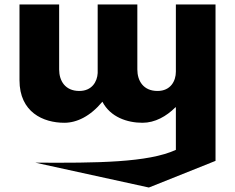

<svg xmlns="http://www.w3.org/2000/svg" viewBox="-20 -548 1049 857"><path d="M765 120.9C641.4 177.9 412.3 179.8 137.5 178L644.5 289L942 170V-528H765V-228C765 -187 742 -142 683 -142C620 -142 593 -187 593 -238V-528H416V-222C414 -183 390 -142 334 -142C271 -142 244 -187 244 -238V-528H67V-190C67 -47 173 0 267 0C323 0 383 -29 437 -94C473 -25 548 0 616 0C672 0 723 -29 763 -69H765Z"/></svg>

Font: Sztylet
Style: Bd
Weight: 700
Foundry: Cannot Into Space Fonts, PlusOne Fonts
Version: Version 0.12